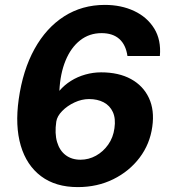

<svg xmlns="http://www.w3.org/2000/svg" viewBox="-20 -753 689 784"><path d="M297.7 11Q207 11 147.8 -33.4Q88.6 -77.8 64.8 -158.3Q41.1 -238.9 56.4 -347.5Q73.1 -466.5 120.9 -553Q168.8 -639.6 242 -686.3Q315.2 -733 408.1 -733Q474.8 -733 527.7 -708.2Q580.7 -683.4 609.6 -636.8Q638.5 -590.2 632.8 -524.4H500.4Q493.9 -570.1 467.2 -593.9Q440.5 -617.7 394.7 -617.7Q344.6 -617.7 307 -588.1Q269.4 -558.5 247.6 -505.4Q225.8 -452.3 222.5 -382.1Q242.6 -405.8 269.6 -422.7Q296.7 -439.7 328.4 -448.6Q360 -457.6 392.8 -457.6Q464.7 -457.6 514.8 -430.2Q564.8 -402.8 588.1 -352.9Q611.4 -303.1 601.9 -236Q592.3 -165.1 550.1 -109.2Q507.9 -53.4 442.6 -21.2Q377.4 11 297.7 11ZM308.6 -100.8Q342.1 -100.8 371.8 -117.2Q401.5 -133.6 421.9 -162.6Q442.3 -191.6 447.3 -229.2Q453.1 -268.9 440.8 -295.5Q428.6 -322 403.2 -335.3Q377.9 -348.5 343.5 -348.5Q313.8 -348.5 284.2 -334.7Q254.6 -320.9 233.9 -299.7Q213.2 -278.6 209.8 -256.4Q202.8 -208 213 -173.2Q223.3 -138.3 248 -119.6Q272.8 -100.8 308.6 -100.8Z"/></svg>

Font: Public Sans Thin
Style: Italic
Weight: 100
Italic angle: -8°
Designer: The Public Sans project authors (U.S. Web Design System). Libre Franklin designed by Pablo Impallari and Rodrigo Fuenzal
Version: Version 2.000